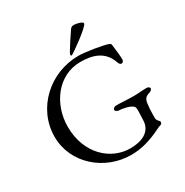

<svg xmlns="http://www.w3.org/2000/svg" viewBox="-191 -990 1112 1157"><g transform="rotate(-30 364.5 -412.0)"><path d="M380 -685C387 -685 541 -794 541 -815C541 -829 497 -838 483 -838C472 -838 463 -835 456 -825C429 -786 403 -746 379 -706C376 -701 374 -695 374 -691C374 -688 376 -685 380 -685ZM392 14C519 14 610 -50 630 -53C644 -55 644 -67 644 -72C644 -77 635 -82 631 -89C628 -95 625 -98 625 -105V-132C625 -157 626 -178 630 -207C634 -234 643 -248 672 -256C677 -257 693 -265 693 -274C693 -287 677 -290 672 -290C636 -290 618 -286 583 -286C528 -286 506 -290 457 -290C452 -290 437 -283 437 -273C437 -263 452 -256 457 -256C477 -256 538 -247 555 -225C559 -220 560 -209 560 -195C560 -177 558 -154 558 -137C558 -49 482 -23 406 -23C273 -23 144 -134 144 -324C144 -482 249 -625 404 -625C490 -625 562 -602 594 -519C598 -507 603 -492 617 -492C625 -492 632 -502 632 -512C632 -538 627 -579 622 -618C621 -625 619 -627 613 -630C586 -643 459 -663 413 -663C214 -663 45 -509 45 -311C45 -126 207 14 392 14Z"/></g></svg>

Font: EB Garamond
Style: Regular
Weight: 400
Designer: Georg Duffner and Octavio Pardo
Foundry: Georg Duffner
Version: Version 1.000;PS 001.000;hotconv 1.0.88;makeotf.lib2.5.64775